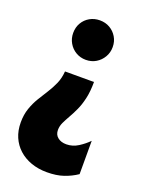

<svg xmlns="http://www.w3.org/2000/svg" viewBox="-127 -503 587 778"><g transform="rotate(20 166.5 -114.0)"><path d="M174.3 211.8Q136.8 211.8 105.9 200.7Q75 189.6 52.8 169.4Q30.6 149.3 18.4 121.2Q6.2 93.1 6.2 57.6Q6.2 24.3 15.6 -2.8Q25 -29.9 38.9 -52.8Q52.8 -75.7 67 -97.9Q81.2 -120.1 91.7 -144.1Q102.1 -168.1 104.2 -197.2H229.2Q229.2 -156.2 222.2 -125.7Q215.3 -95.1 204.5 -71.9Q193.8 -48.6 183.3 -30.6Q172.9 -12.5 165.6 3.1Q158.3 18.8 158.3 35.4Q158.3 55.6 172.6 67Q186.8 78.5 209.7 78.5Q236.8 78.5 260.8 63.2Q284.7 47.9 302.1 29.9V173.6Q276.4 191 245.8 201.4Q215.3 211.8 174.3 211.8ZM166.7 -270.1Q143.1 -270.1 123.6 -281.6Q104.2 -293.1 93.1 -312.5Q81.9 -331.9 81.9 -355.6Q81.9 -379.9 93.1 -399Q104.2 -418.1 123.6 -429.2Q143.1 -440.3 166.7 -440.3Q191 -440.3 210.1 -429.2Q229.2 -418.1 240.6 -399Q252.1 -379.9 252.1 -355.6Q252.1 -331.9 240.6 -312.5Q229.2 -293.1 210.1 -281.6Q191 -270.1 166.7 -270.1Z"/></g></svg>

Font: Afacad Flux ExtraBold
Style: Regular
Weight: 800
Designer: Kristian Moeller
Foundry: Dicotype
Version: Version 1.100